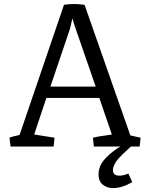

<svg xmlns="http://www.w3.org/2000/svg" viewBox="-20 -731 765 958"><path d="M32.7 0 27.3 -43.9Q36.6 -48.8 77.6 -57.6L299.3 -707Q347.2 -714.8 401.9 -707L630.4 -55.2L681.6 -43.9L676.8 0H633.3Q585 43.9 570.8 60.5Q543.5 92.8 543.5 118.2Q543.5 145.5 576.7 145.5Q596.2 145.5 620.6 134.8L640.1 177.7Q588.4 207.5 543.5 207.5Q514.2 207.5 492.9 190.4Q471.7 173.3 471.7 140.1Q471.7 101.1 496.8 69.8Q522 38.6 567.4 7.8L581.1 0H448.2L443.8 -43.9Q470.2 -50.8 538.1 -59.6L475.6 -242.2H211.4L150.4 -59.6H152.8L252 -43.9L247.6 0ZM231.4 -298.8H457.5L350.1 -608.9L341.3 -639.6L329.1 -586.9Z"/></svg>

Font: Fjord
Style: One
Weight: 400
Designer: Viktoriya Grabowska
Foundry: Viktoriya Grabowska
Version: Version 1.002